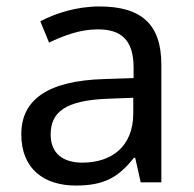

<svg xmlns="http://www.w3.org/2000/svg" viewBox="-20 -565 601 595"><path d="M288 -545C218 -545 152 -524 105 -499L132 -433C176 -454 227 -474 283 -474C353 -474 394 -444 394 -355V-323L303 -320C128 -315 46 -256 46 -149C46 -40 118 10 215 10C305 10 348 -17 395 -76H399L416 0H480V-365C480 -490 418 -545 288 -545ZM314 -259 393 -262V-214C393 -110 325 -61 235 -61C177 -61 137 -88 137 -148C137 -216 180 -254 314 -259Z"/></svg>

Font: Noto Sans Arabic
Style: Regular
Weight: 400
Designer: Monotype Design Team, Nadine Chahine, Nizar Qandah and Khaled Hosny
Foundry: Monotype Imaging Inc.
Version: Version 2.012